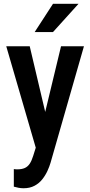

<svg xmlns="http://www.w3.org/2000/svg" viewBox="-20 -770 472 1003"><path d="M185.5 -58.1 298.8 -528.3H418.5L244.1 80.1Q238.3 100.1 227.8 123Q217.3 146 200.9 166.7Q184.6 187.5 160.4 200.4Q136.2 213.4 103 213.4Q89.4 213.4 76.7 210.9Q64 208.5 52.2 205.1V113.3Q56.2 113.8 61 114.3Q65.9 114.7 69.8 114.7Q93.8 114.7 109.4 107.7Q125 100.6 135.3 85.2Q145.5 69.8 153.3 44.4ZM135.3 -528.3 228 -135.3 248 -7.8 169.9 12.2 12.7 -528.3ZM161.1 -602.5 256.8 -750H390.1L256.8 -602.5Z"/></svg>

Font: Roboto Condensed Medium
Style: Regular
Weight: 500
Designer: Christian Robertson
Foundry: Google
Version: Version 3.0